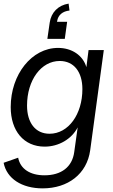

<svg xmlns="http://www.w3.org/2000/svg" viewBox="-27 -808 621 1058"><path d="M208 230C347 230 452 151 470 20L545 -532H461L449 -438C430 -503 369 -544 293 -544C148 -544 32 -398 32 -218C32 -87 104 0 219 0C297 0 368 -42 401 -106L382 30C371 112 311 158 218 158C139 158 85 123 73 61L-7 89C10 176 93 230 208 230ZM246 -71C168 -71 122 -132 122 -226C122 -367 200 -472 302 -472C380 -472 427 -412 427 -317C427 -178 350 -71 246 -71ZM356 -750 351 -788C293 -779 255 -739 247 -684L234 -594H330L343 -688H287L288 -692C293 -725 318 -746 356 -750Z"/></svg>

Font: Ronzino Oblique
Style: Italic
Weight: 400
Italic angle: -8°
Designer: Nunzio Mazzaferro
Foundry: Collletttivo
Version: Version 1.000;Glyphs 3.3 (3337)